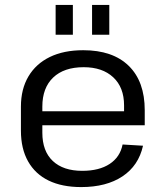

<svg xmlns="http://www.w3.org/2000/svg" viewBox="-20 -752 673 780"><path d="M310 8Q232 8 177.5 -18.5Q123 -45 94 -96.5Q65 -148 65 -221V-319Q65 -390 95.5 -441.5Q126 -493 182.5 -520.5Q239 -548 318 -548Q438 -548 503 -484.5Q568 -421 568 -304V-243H135V-300H498L484 -277V-324Q484 -397 440 -438Q396 -479 320 -479Q240 -479 196 -437Q152 -395 152 -319V-213Q152 -138 194.5 -98Q237 -58 314 -58Q383 -58 425.5 -86Q468 -114 478 -165L561 -160Q543 -79 477.5 -35.5Q412 8 310 8ZM276 -732V-611H206V-732ZM424 -732V-611H354V-732Z"/></svg>

Font: Pathway Extreme
Style: Regular
Weight: 400
Designer: Eduardo Rodriguez Tunni
Foundry: Eduardo Rodriguez Tunni
Version: Version 1.001;gftools[0.9.26]